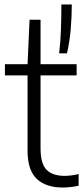

<svg xmlns="http://www.w3.org/2000/svg" viewBox="-20 -828 376 857"><path d="M259 9Q185.5 9 144.2 -29.5Q103 -68 103 -156.5V-491.5H2V-541.5H103L112 -740H161V-541.5H322V-491.5H161V-165.5Q161 -97 188 -70Q215 -43 268.5 -43Q295.5 -43 331 -51V1Q294.5 9 259 9ZM244 -590Q250.5 -643 252.2 -701.2Q254 -759.5 254 -808H300.5Q300.5 -757 295.8 -699.2Q291 -641.5 279 -590Z"/></svg>

Font: Encode Sans SmCnd Lt
Style: Regular
Weight: 300
Width: 4
Designer: Multiple Designers
Foundry: Impallari Type
Version: Version 3.002; ttfautohint (v1.8.3) -l 8 -r 50 -G 200 -x 14 